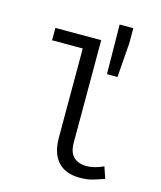

<svg xmlns="http://www.w3.org/2000/svg" viewBox="-121 -904 843 1004"><g transform="rotate(15 300.0 -402.0)"><path d="M406 12Q329 12 288 -32.5Q247 -77 247 -163V-645H81V-712H329V-157Q329 -104 355 -80Q381 -56 424 -56Q445 -56 467 -61.5Q489 -67 516 -79L537 -17Q504 -5 475 3.5Q446 12 406 12ZM404 -548 401 -816H475V-735L461 -548Z"/></g></svg>

Font: Source Code Pro
Style: Regular
Weight: 400
Monospace: yes
Designer: Paul D. Hunt, Teo Tuominen
Foundry: Adobe Systems Incorporated
Version: Version 1.018;hotconv 1.0.116;makeotfexe 2.5.65601